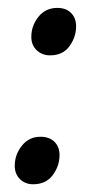

<svg xmlns="http://www.w3.org/2000/svg" viewBox="-20 -465 261 496"><path d="M109.3 -322Q88.7 -322 74.8 -335.3Q60.9 -348.6 60.9 -369.7Q60.9 -398.6 79.3 -421.6Q97.8 -444.6 128.3 -444.6Q150.4 -444.6 163.5 -431.6Q176.6 -418.6 176.6 -397.1Q176.6 -369.3 159.5 -345.7Q142.4 -322 109.3 -322ZM65.6 11Q45 11 31.5 -2.3Q18.1 -15.6 18.1 -36.7Q18.1 -65.5 36.5 -88.6Q54.9 -111.7 84.6 -111.7Q107.6 -111.7 120.7 -98.7Q133.8 -85.7 133.8 -64.2Q133.8 -36.3 116.3 -12.7Q98.9 11 65.6 11Z"/></svg>

Font: Faustina Light
Style: Italic
Weight: 300
Italic angle: -8°
Designer: Alfonso Garcia
Foundry: http://www.omnibus-type.com
Version: Version 1.200